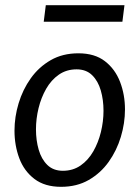

<svg xmlns="http://www.w3.org/2000/svg" viewBox="-20 -709 539 742"><path d="M216 13Q153 13 113 -17.5Q73 -48 54.5 -97.5Q36 -147 36 -204Q36 -257 52 -310Q68 -363 99 -406.5Q130 -450 176 -476.5Q222 -503 283 -503Q346 -503 385.5 -472.5Q425 -442 444 -392.5Q463 -343 463 -286Q463 -233 447 -180Q431 -127 400 -83.5Q369 -40 323 -13.5Q277 13 216 13ZM223 -49Q262 -49 291.5 -69.5Q321 -90 340.5 -124Q360 -158 370 -199Q380 -240 380 -281Q380 -323 369.5 -359.5Q359 -396 336 -418.5Q313 -441 276 -441Q237 -441 207.5 -420.5Q178 -400 158.5 -366Q139 -332 129 -291Q119 -250 119 -209Q119 -167 129.5 -130.5Q140 -94 163 -71.5Q186 -49 223 -49ZM157 -689H461L453 -625H149Z"/></svg>

Font: Rosario Light
Style: Italic
Weight: 300
Italic angle: -8.05°
Designer: Hector Gatti
Foundry: Omnibus Type
Version: Version 1.101; ttfautohint (v1.8.1.43-b0c9)